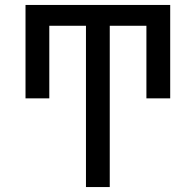

<svg xmlns="http://www.w3.org/2000/svg" viewBox="-20 -540 790 775"><path d="M327 215V-436H179V-143H83V-520H667V-143H571V-436H423V215Z"/></svg>

Font: Iosevka Etoile Medium
Style: Regular
Weight: 500
Designer: Belleve Invis
Foundry: Belleve Invis
Version: Version 22.1.2; ttfautohint (v1.8.4)